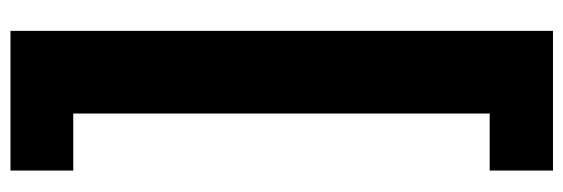

<svg xmlns="http://www.w3.org/2000/svg" viewBox="-375 -452 1077 367"><g transform="rotate(-90 163.5 -268.5)"><path d="M21 250V129H130V-667H21V-787H288V250Z"/></g></svg>

Font: Arvo
Style: Bold
Weight: 700
Designer: Anton Koovit (Cyrillic Expansion: Cyreal)
Foundry: Anton Koovit, Yassin Baggar
Version: Version 3.000